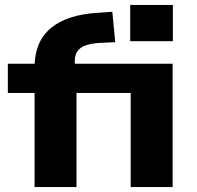

<svg xmlns="http://www.w3.org/2000/svg" viewBox="-20 -763 802 783"><path d="M121 0V-384H12V-503H158L121 -470V-489Q121 -593 187.5 -648.5Q254 -704 382 -711L438 -715L450 -591L386 -588Q352 -586 329.5 -578Q307 -570 296 -554.5Q285 -539 285 -513V-475L244 -503H684V0H513V-384H292V0ZM511 -595V-743H685V-595Z"/></svg>

Font: Nunito Sans 7pt SemiExpanded ExtraBold
Style: Regular
Weight: 800
Width: 6
Designer: Vernon Adams
Foundry: Vernon Adams
Version: Version 3.101;gftools[0.9.27]